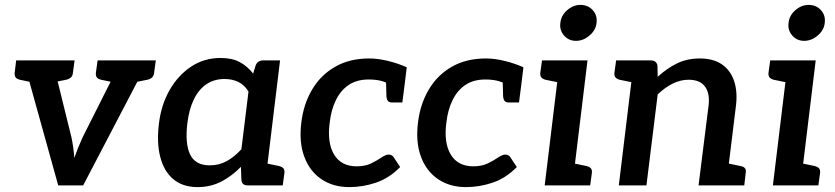

<svg xmlns="http://www.w3.org/2000/svg" viewBox="-20 -758 3413 785"><path d="M218 0 76 -511H169Q182 -511 190 -505Q198 -499 200 -489L272 -197Q276 -179 279 -158Q282 -137 284 -112Q291 -133 299.5 -154Q308 -175 318 -197L465 -489Q469 -499 478 -505Q487 -511 498 -511H587L320 0ZM151 -482 155 -511H230L226 -482ZM443 -482 447 -511H521L518 -482ZM147 -511 123 -419 61 -432Q49 -435 44 -441.5Q39 -448 40 -460L46 -511ZM285 -511 278 -460Q277 -448 270 -441.5Q263 -435 251 -432L185 -419L184 -511ZM479 -511 456 -419 393 -432Q381 -435 376 -441.5Q371 -448 372 -460L379 -511ZM617 -511 610 -460Q609 -448 602 -441.5Q595 -435 583 -432L517 -419V-511Z M788 7Q727 7 688.5 -25.5Q650 -58 635 -117Q620 -176 630 -254Q639 -329 673 -389Q707 -449 760.5 -485Q814 -521 882 -521Q929 -521 960.5 -504Q992 -487 1015 -457L1025 -490Q1033 -511 1056 -511H1125L1063 0H993Q969 0 967 -22L965 -76Q928 -38 884.5 -15.5Q841 7 788 7ZM837 -82Q876 -82 907.5 -99.5Q939 -117 967 -148L996 -384Q978 -412 953.5 -423.5Q929 -435 898 -435Q856 -435 824.5 -414Q793 -393 773 -352.5Q753 -312 746 -254Q736 -170 757.5 -126Q779 -82 837 -82ZM1036 0 1059 -92 1122 -79Q1133 -76 1138.5 -70Q1144 -64 1143 -52L1136 0Z M1408 7Q1342 7 1294 -25.5Q1246 -58 1224 -117.5Q1202 -177 1212 -257Q1221 -333 1256.5 -392.5Q1292 -452 1351 -485.5Q1410 -519 1490 -519Q1525 -519 1566 -509Q1607 -499 1643 -483L1635 -417L1575 -412Q1556 -423 1535.5 -428Q1515 -433 1487 -433Q1440 -433 1407 -411.5Q1374 -390 1354 -350Q1334 -310 1328 -257Q1317 -174 1346 -126Q1375 -78 1438 -78Q1473 -78 1497.5 -90Q1522 -102 1539.5 -114Q1557 -126 1569 -126Q1582 -126 1589 -116L1616 -75Q1572 -30 1518 -11.5Q1464 7 1408 7ZM1558 -435 1635 -417 1625 -339H1584Q1571 -339 1566 -345.5Q1561 -352 1560 -363Z M1885 7Q1819 7 1771 -25.5Q1723 -58 1701 -117.5Q1679 -177 1689 -257Q1698 -333 1733.5 -392.5Q1769 -452 1828 -485.5Q1887 -519 1967 -519Q2002 -519 2043 -509Q2084 -499 2120 -483L2112 -417L2052 -412Q2033 -423 2012.5 -428Q1992 -433 1964 -433Q1917 -433 1884 -411.5Q1851 -390 1831 -350Q1811 -310 1805 -257Q1794 -174 1823 -126Q1852 -78 1915 -78Q1950 -78 1974.5 -90Q1999 -102 2016.5 -114Q2034 -126 2046 -126Q2059 -126 2066 -116L2093 -75Q2049 -30 1995 -11.5Q1941 7 1885 7ZM2035 -435 2112 -417 2102 -339H2061Q2048 -339 2043 -345.5Q2038 -352 2037 -363Z M2207 0 2269 -511H2382L2320 0ZM2293 0 2316 -92 2379 -79Q2390 -76 2395.5 -70Q2401 -64 2400 -52L2393 0ZM2296 -511 2273 -419 2210 -432Q2199 -435 2193.5 -441.5Q2188 -448 2189 -460L2196 -511ZM2335 -591Q2305 -591 2286 -613Q2267 -635 2271 -664Q2274 -695 2299 -716.5Q2324 -738 2353 -738Q2384 -738 2403.5 -716.5Q2423 -695 2419 -664Q2416 -635 2390.5 -613Q2365 -591 2335 -591Z M2510 0 2572 -511H2641Q2664 -511 2668 -490L2669 -444Q2706 -478 2747.5 -498.5Q2789 -519 2841 -519Q2897 -519 2932 -494.5Q2967 -470 2981.5 -426.5Q2996 -383 2989 -326L2949 0H2836L2877 -326Q2883 -376 2862.5 -404Q2842 -432 2795 -432Q2762 -432 2730 -416Q2698 -400 2669 -372L2623 0ZM2923 0 2946 -92 3008 -79Q3020 -77 3025.5 -70.5Q3031 -64 3029 -52L3023 0ZM2599 -511 2576 -419 2513 -432Q2502 -435 2496.5 -441.5Q2491 -448 2492 -460L2499 -511Z M3140 0 3202 -511H3315L3253 0ZM3226 0 3249 -92 3312 -79Q3323 -76 3328.5 -70Q3334 -64 3333 -52L3326 0ZM3229 -511 3206 -419 3143 -432Q3132 -435 3126.5 -441.5Q3121 -448 3122 -460L3129 -511ZM3268 -591Q3238 -591 3219 -613Q3200 -635 3204 -664Q3207 -695 3232 -716.5Q3257 -738 3286 -738Q3317 -738 3336.5 -716.5Q3356 -695 3352 -664Q3349 -635 3323.5 -613Q3298 -591 3268 -591Z"/></svg>

Font: Aleo SemiBold
Style: Italic
Weight: 600
Italic angle: -7°
Designer: Alessio Laiso
Foundry: Alessio Laiso
Version: Version 2.001;gftools[0.9.29]